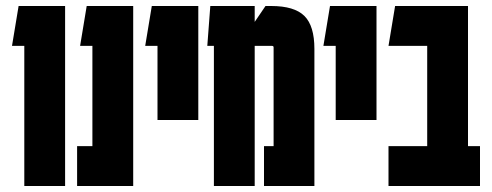

<svg xmlns="http://www.w3.org/2000/svg" viewBox="-20 -620 1640 640"><path d="M197 -600V0H61V-467H20L42 -600Z M237 0V-133H288V-467H247L269 -600H424V0Z M505 -220V-467H464L486 -600H641V-220Z M693 0V-467H671L681 -600H829V-547L865 -600H884Q961 -600 994.5 -567Q1028 -534 1028 -457V0H860V-133H892V-462Q892 -467 887 -467H829V0Z M1099 -220V-467H1058L1080 -600H1235V-220Z M1580 -133V0H1275V-133H1404V-467H1275L1297 -600H1540V-133Z"/></svg>

Font: Karantina
Style: Bold
Weight: 700
Designer: Rony Koch
Foundry: Rony Koch
Version: Version 1.000; ttfautohint (v1.8.3)